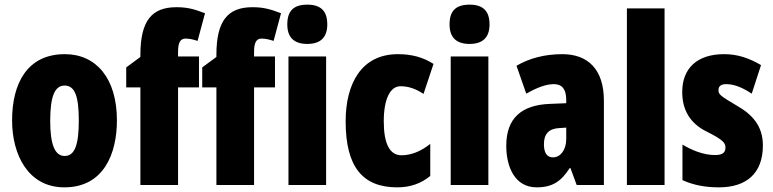

<svg xmlns="http://www.w3.org/2000/svg" viewBox="-20 -796 3326 826"><path d="M483 -278C483 -460 393 -563 259 -563C97 -563 32 -437 32 -278C32 -132 100 10 257 10C427 10 483 -136 483 -278ZM196 -276C196 -380 215 -428 258 -428C303 -428 319 -379 319 -278C319 -176 303 -125 258 -125C215 -125 196 -177 196 -276Z M836 -420V-553H746V-573C746 -613 756 -630 778 -630C795 -630 812 -626 830 -620L862 -739C813 -758 783 -765 739 -765C633 -765 584 -707 584 -560V-551L523 -506V-420H584V0H746V-420Z M1163 -420V-553H1073V-573C1073 -613 1083 -630 1105 -630C1122 -630 1139 -626 1157 -620L1189 -739C1140 -758 1110 -765 1066 -765C960 -765 911 -707 911 -560V-551L850 -506V-420H911V0H1073V-420Z M1302 -776C1242 -776 1216 -748 1216 -691C1216 -635 1245 -607 1302 -607C1359 -607 1388 -635 1388 -691C1388 -747 1362 -776 1302 -776ZM1383 -553H1221V0H1383Z M1689 10C1744 10 1791 -6 1831 -39V-177C1791 -145 1749 -128 1707 -128C1657 -128 1631 -177 1631 -274C1631 -371 1659 -425 1703 -425C1737 -425 1769 -414 1802 -392L1845 -521C1801 -549 1753 -563 1692 -563C1534 -563 1467 -435 1467 -274C1467 -78 1540 10 1689 10Z M2000 -776C1940 -776 1914 -748 1914 -691C1914 -635 1943 -607 2000 -607C2057 -607 2086 -635 2086 -691C2086 -747 2060 -776 2000 -776ZM2081 -553H1919V0H2081Z M2399 -563C2323 -563 2256 -545 2202 -513L2244 -393C2293 -421 2331 -434 2363 -434C2399 -434 2416 -411 2416 -366V-352L2344 -349C2223 -344 2158 -287 2158 -169C2158 -79 2194 10 2289 10C2358 10 2395 -17 2431 -73H2434L2461 0H2578V-363C2578 -498 2509 -563 2399 -563ZM2386 -245 2416 -247V-198C2416 -151 2391 -119 2359 -119C2333 -119 2320 -138 2320 -176C2320 -220 2342 -243 2386 -245Z M2839 0V-760H2677V0Z M3262 -170C3262 -255 3216 -304 3149 -342C3078 -384 3071 -390 3071 -408C3071 -426 3082 -434 3105 -434C3143 -434 3181 -415 3214 -393L3254 -516C3201 -547 3152 -563 3095 -563C2980 -563 2915 -503 2915 -400C2915 -322 2950 -265 3018 -231C3095 -193 3101 -179 3101 -161C3101 -138 3086 -129 3056 -129C3006 -129 2956 -150 2916 -174V-21C2967 2 3019 10 3073 10C3192 10 3262 -51 3262 -170Z"/></svg>

Font: Noto Sans Lao ExtraCondensed Black
Style: Regular
Weight: 900
Width: 2
Designer: Monotype Design Team
Foundry: Monotype Imaging Inc.
Version: Version 2.003